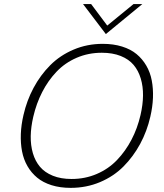

<svg xmlns="http://www.w3.org/2000/svg" viewBox="-20 -911 802 938"><path d="M497.1 -744.6 385.7 -891.1H425.3L503.9 -786.1L632.3 -891.1H675.3ZM325.2 6.8Q273.4 6.8 231.7 -6.3Q189.9 -19.5 161.4 -43.2Q132.8 -66.9 114 -99.6Q95.2 -132.3 87.6 -172.1Q80.1 -211.9 81.8 -256.6Q83.5 -301.3 94.7 -349.1Q110.8 -419.9 144 -481.9Q177.2 -543.9 225.3 -592.3Q273.4 -640.6 339.6 -668.7Q405.8 -696.8 481.9 -696.8Q534.2 -696.8 576.4 -683.6Q618.7 -670.4 647.2 -646.7Q675.8 -623 694.8 -590.3Q713.9 -557.6 721.4 -517.8Q729 -478 727.3 -433.3Q725.6 -388.7 714.4 -340.8Q698.2 -270 664.8 -208Q631.3 -146 583.3 -97.7Q535.2 -49.3 468.5 -21.2Q401.9 6.8 325.2 6.8ZM329.6 -36.6Q396 -36.6 453.1 -61.3Q510.3 -85.9 551.8 -129.4Q593.3 -172.9 622.3 -228.3Q651.4 -283.7 666.5 -349.1Q678.2 -399.4 678.7 -444.1Q679.2 -488.8 667.7 -527.3Q656.2 -565.9 632.8 -593.8Q609.4 -621.6 569.8 -637.5Q530.3 -653.3 477.5 -653.3Q411.6 -653.3 354.5 -628.7Q297.4 -604 256.1 -560.5Q214.8 -517.1 186.3 -461.4Q157.7 -405.8 142.6 -340.8Q130.9 -290.5 130.1 -245.8Q129.4 -201.2 140.6 -162.6Q151.9 -124 175.3 -96.2Q198.7 -68.4 238 -52.5Q277.3 -36.6 329.6 -36.6Z"/></svg>

Font: HK Grotesk Light Legacy Italic
Style: Regular
Weight: 300
Italic angle: -13°
Designer: Alfredo Marco Pradil
Foundry: Hanken Design Co.
Version: Version 2.022;PS 002.022;hotconv 1.0.88;makeotf.lib2.5.64775